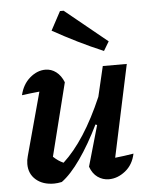

<svg xmlns="http://www.w3.org/2000/svg" viewBox="-53 -786 653 837"><g transform="rotate(-5 273.0 -367.5)"><path d="M308 -55 359 -233 352 -236Q311 -152 267.5 -90Q224 -28 184 1Q165 5 150 5Q101 5 71 -21Q41 -47 41 -90Q41 -107 46 -124L121 -400Q80 -396 44 -391Q55 -438 87 -465.5Q119 -493 155 -493Q181 -493 202 -477Q223 -461 235 -431L155 -112Q176 -92 199 -82Q247 -126 291 -194Q335 -262 375 -355L406 -487H511L425 -84Q464 -88 506 -95Q496 -47 462 -20Q428 7 390 7Q363 7 341 -8.5Q319 -24 308 -55ZM417 -552Q360 -576 305.5 -603Q251 -630 197 -660L241 -742H257L441 -592Z"/></g></svg>

Font: Piazzolla SemiBold
Style: Italic
Weight: 600
Italic angle: -11.3°
Designer: Juan Pablo del Peral
Foundry: Huerta Tipografica
Version: Version 1.330